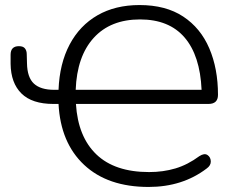

<svg xmlns="http://www.w3.org/2000/svg" viewBox="-20 -733 948 761"><path d="M569 8Q407 8 313.5 -79.5Q220 -167 212 -321H192Q107 -321 65 -362.5Q23 -404 22 -480V-516Q22 -550 55 -550Q72 -550 79 -541Q86 -532 86 -518Q86 -509 86.5 -499.5Q87 -490 87 -482Q88 -426 114.5 -401.5Q141 -377 195 -377H212Q216 -481 256 -556.5Q296 -632 366.5 -672.5Q437 -713 533 -713Q637 -713 706 -667.5Q775 -622 809.5 -541.5Q844 -461 844 -357Q844 -321 806 -321H281Q289 -191 362 -121Q435 -51 571 -51Q627 -51 675.5 -65.5Q724 -80 770 -114Q790 -127 802.5 -118.5Q815 -110 815.5 -93.5Q816 -77 799 -65Q703 8 569 8ZM535 -656Q418 -656 351.5 -583Q285 -510 280 -377H779Q773 -513 711.5 -584.5Q650 -656 535 -656Z"/></svg>

Font: Chiron GoRound TC L
Style: Regular
Weight: 300
Designer: Ryoko NISHIZUKA 西塚涼子 (kana, bopomofo & ideographs); Paul D. Hunt (Latin, Greek & Cyrillic); Sandoll Communications 산돌커뮤니
Foundry: Adobe
Version: Version 1.000;hotconv 1.1.1;makeotfexe 2.6.0